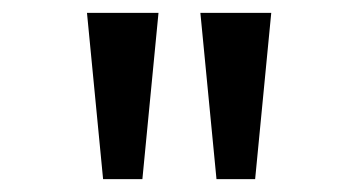

<svg xmlns="http://www.w3.org/2000/svg" viewBox="-20 -749 542 298"><path d="M140 -471 115 -729H226L201 -471ZM316 -471 291 -729H401L376 -471Z"/></svg>

Font: kannada15
Style: Book
Weight: 400
Designer: Jelle Bosma - Monotype Design Team
Foundry: Monotype Imaging Inc.
Version: Version 2.003